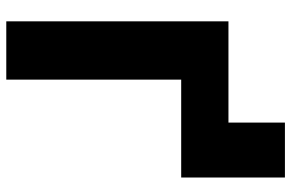

<svg xmlns="http://www.w3.org/2000/svg" viewBox="-178 -749 927 611"><g transform="rotate(90 285.5 -443.5)"><path d="M47.9 -707H370.1V-886.7H544.9V-556.6H233.4V0H47.9Z"/></g></svg>

Font: Pretendard GOV Black
Style: Regular
Weight: 900
Designer: Base glyphs from Inter by Rasmus Andersson; Hangeul glyphs from Noto Sans CJK(Source Han Sans) by Jang Soo-young and Kan
Foundry: Kil Hyung-jin
Version: Version 1.309